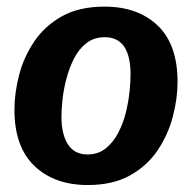

<svg xmlns="http://www.w3.org/2000/svg" viewBox="-20 -532 565 565"><path d="M238.3 12.5Q140 12.5 81.2 -43.8Q22.5 -100 22.5 -209.2Q22.5 -258.3 36.2 -311.2Q50 -364.2 80.8 -410Q111.7 -455.8 162.5 -484.2Q213.3 -512.5 287.5 -512.5Q385.8 -512.5 444.2 -456.7Q502.5 -400.8 502.5 -290.8Q502.5 -242.5 488.8 -189.6Q475 -136.7 444.6 -90.8Q414.2 -45 363.3 -16.2Q312.5 12.5 238.3 12.5ZM237.5 -77.5Q269.2 -77.5 291.2 -95.4Q313.3 -113.3 327.9 -141.2Q342.5 -169.2 350.4 -201.2Q358.3 -233.3 361.2 -262.9Q364.2 -292.5 364.2 -312.5Q364.2 -422.5 288.3 -422.5Q256.7 -422.5 234.2 -405Q211.7 -387.5 197.5 -359.2Q183.3 -330.8 175 -298.8Q166.7 -266.7 163.8 -237.5Q160.8 -208.3 160.8 -189.2Q160.8 -136.7 180 -107.1Q199.2 -77.5 237.5 -77.5Z"/></svg>

Font: Familjen Grotesk
Style: Bold Italic
Weight: 700
Italic angle: -9.46201°
Designer: Anders Wikstroem, Jonas Baeckman, Matilda Gysing, Kristian Moeller
Foundry: Familjen STHLM AB
Version: Version 2.002; ttfautohint (v1.8.4.7-5d5b)